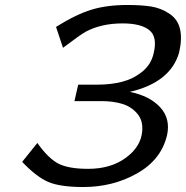

<svg xmlns="http://www.w3.org/2000/svg" viewBox="-20 -732 747 771"><path d="M69 -82 130 -158Q173 -97 213.5 -75.5Q254 -54 334 -54Q425 -54 485.5 -98.5Q546 -143 551 -205Q555 -248 531 -276Q507 -304 470.5 -315Q434 -326 387 -326H279L294 -392H370Q425 -392 470 -403.5Q515 -415 551 -444Q587 -473 597 -518Q613 -584 579.5 -611Q546 -638 472 -638Q386 -638 323 -604Q299 -590 233 -540L205 -624Q285 -674 347 -693Q409 -712 491 -712Q547 -712 586 -706Q625 -700 659.5 -677.5Q694 -655 703 -615Q712 -576 699 -520Q664 -401 501 -363Q581 -347 623 -301.5Q665 -256 651 -190Q628 -91 531 -36Q434 19 315 19Q221 19 173.5 -1.5Q126 -22 69 -82Z"/></svg>

Font: Coval
Style: Italic
Weight: 400
Foundry: Context Ltd
Version: Version 001.000